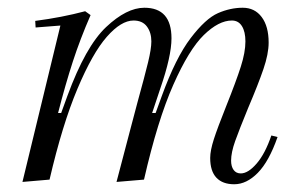

<svg xmlns="http://www.w3.org/2000/svg" viewBox="-20 -464 792 496"><path d="M317 -131 335 -199Q354 -268 362.5 -303Q371 -338 371 -357Q371 -380 359.5 -395.5Q348 -411 325 -411Q293 -411 256 -369Q219 -327 180 -234.5Q141 -142 108 0L38 6L136 -398L72 -393L71 -410Q140 -419 200 -435L214 -425Q187 -363 168 -304.5Q149 -246 130 -172H138L154 -216Q201 -344 254 -394Q307 -444 353 -444Q423 -444 423 -365Q423 -319 394 -235L373 -172H382L398 -216Q434 -315 472.5 -365.5Q511 -416 543 -430Q575 -444 607 -444Q638 -444 656 -420Q674 -396 674 -354Q674 -325 660.5 -285.5Q647 -246 621 -185Q598 -129 587.5 -99.5Q577 -70 577 -49Q577 -34 583.5 -25Q590 -16 602 -16Q621 -16 643 -41.5Q665 -67 681 -114L697 -110Q675 -47 646 -17.5Q617 12 585 12Q555 12 539 -5Q523 -22 523 -56Q523 -75 532.5 -104.5Q542 -134 564 -189Q590 -254 602 -291.5Q614 -329 614 -357Q614 -382 605 -396.5Q596 -411 579 -411Q545 -411 506.5 -373.5Q468 -336 427.5 -244.5Q387 -153 352 0L281 6Z"/></svg>

Font: Arapey
Style: Italic
Weight: 400
Italic angle: -12°
Designer: Eduardo Rodriguez Tunni
Foundry: Eduardo Rodriguez Tunni
Version: Version 3.000